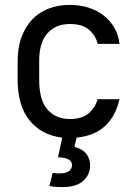

<svg xmlns="http://www.w3.org/2000/svg" viewBox="-20 -557 550 784"><path d="M235 207Q223 207 213 206.5Q203 206 196 205Q188 204 182 202L195 149Q199 150 203 150Q207 151 212 151Q217 151 223 151Q251 151 262.5 141Q274 131 274 117Q274 103 261.5 95Q249 87 217 85L234 5Q150 -5 101 -65Q52 -125 52 -232V-308Q52 -362 67.5 -404.5Q83 -447 110.5 -476.5Q138 -506 177.5 -521.5Q217 -537 265 -537Q306 -537 341 -526Q376 -515 403 -494Q430 -473 447 -443.5Q464 -414 468 -378H379Q371 -411 344 -435Q317 -459 265 -459Q208 -459 174 -421.5Q140 -384 140 -308V-232Q140 -148 174 -109.5Q208 -71 265 -71Q317 -71 344 -96Q371 -121 378 -152H468Q435 -9 293 5L284 42Q322 54 335 74.5Q348 95 348 118Q348 156 320 181.5Q292 207 235 207Z"/></svg>

Font: Golos UI
Style: Regular
Weight: 400
Designer: A.Korolkova, Vitaly Kuzmin
Foundry: ParaType Ltd
Version: Version 2.000